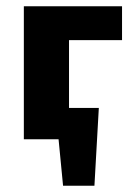

<svg xmlns="http://www.w3.org/2000/svg" viewBox="-20 -444 432 612"><path d="M153 0V-100H295L235 0ZM181 148 157 -100H295L281 148ZM56 0V-424H200V0ZM132 -316V-424H369V-316Z"/></svg>

Font: Ysabeau Office ExtraBold
Style: Regular
Weight: 800
Designer: Christian Thalmann (Catharsis Fonts)
Version: Version 2.001;gftools[0.9.30]; featfreeze: tnum,lnum,ss02